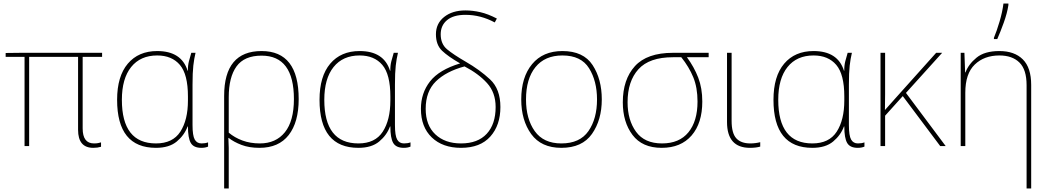

<svg xmlns="http://www.w3.org/2000/svg" viewBox="-20 -827 5942 1087"><path d="M512 -15Q448 -15 448 -100V-505H558V-528H98L12 -527V-505H119V0H145V-505H422V-92Q422 10 508 10Q532 10 552 4V-21Q545 -19 536 -17Q527 -15 512 -15Z M863 10Q938 10 981 -26Q1024 -62 1042 -111H1044Q1044 -46 1060 -18Q1076 10 1120 10Q1142 10 1158 3V-21Q1142 -15 1121 -15Q1095 -15 1082.5 -37Q1070 -59 1070 -119V-348Q1070 -416 1074.5 -455.5Q1079 -495 1087 -528H1063Q1056 -506 1049.5 -480Q1043 -454 1044 -427H1042Q1007 -538 870 -538Q764 -538 703.5 -466.5Q643 -395 643 -262Q643 10 863 10ZM863 -15Q670 -15 670 -262Q670 -382 722.5 -447.5Q775 -513 870 -513Q953 -513 998.5 -459.5Q1044 -406 1044 -281V-258Q1044 -148 1001 -81.5Q958 -15 863 -15Z M1461 -512Q1644 -512 1644 -266Q1644 -142 1593 -78.5Q1542 -15 1451 -15Q1397 -15 1352.5 -31.5Q1308 -48 1275 -76V-276Q1275 -390 1319 -451Q1363 -512 1461 -512ZM1671 -266Q1671 -538 1461 -538Q1249 -538 1249 -284V240H1275V63Q1275 34 1275 10.5Q1275 -13 1273 -46H1275Q1304 -23 1347.5 -6.5Q1391 10 1449 10Q1558 10 1614.5 -62.5Q1671 -135 1671 -266Z M2009 10Q2084 10 2127 -26Q2170 -62 2188 -111H2190Q2190 -46 2206 -18Q2222 10 2266 10Q2288 10 2304 3V-21Q2288 -15 2267 -15Q2241 -15 2228.5 -37Q2216 -59 2216 -119V-348Q2216 -416 2220.5 -455.5Q2225 -495 2233 -528H2209Q2202 -506 2195.5 -480Q2189 -454 2190 -427H2188Q2153 -538 2016 -538Q1910 -538 1849.5 -466.5Q1789 -395 1789 -262Q1789 10 2009 10ZM2009 -15Q1816 -15 1816 -262Q1816 -382 1868.5 -447.5Q1921 -513 2016 -513Q2099 -513 2144.5 -459.5Q2190 -406 2190 -281V-258Q2190 -148 2147 -81.5Q2104 -15 2009 -15Z M2615 -768Q2541 -768 2494.5 -731Q2448 -694 2448 -633Q2448 -573 2482.5 -540Q2517 -507 2585 -468Q2466 -432 2414.5 -366Q2363 -300 2363 -211Q2363 -108 2424.5 -49Q2486 10 2590 10Q2699 10 2756 -54Q2813 -118 2813 -221Q2813 -323 2754.5 -377.5Q2696 -432 2616 -478Q2547 -518 2511 -548Q2475 -578 2475 -633Q2475 -683 2511 -713Q2547 -743 2615 -743Q2701 -743 2781 -700L2793 -722Q2743 -748 2699.5 -758Q2656 -768 2615 -768ZM2610 -451Q2689 -410 2737.5 -356.5Q2786 -303 2786 -221Q2786 -124 2735.5 -69.5Q2685 -15 2590 -15Q2499 -15 2444.5 -66.5Q2390 -118 2390 -211Q2390 -310 2448 -366.5Q2506 -423 2610 -451Z M3387 -264Q3387 -379 3335 -458.5Q3283 -538 3164 -538Q3054 -538 2992.5 -464Q2931 -390 2931 -264Q2931 -146 2987.5 -68Q3044 10 3158 10Q3276 10 3331.5 -69Q3387 -148 3387 -264ZM2958 -264Q2958 -381 3011.5 -447Q3065 -513 3164 -513Q3270 -513 3315 -440.5Q3360 -368 3360 -264Q3360 -155 3311.5 -85Q3263 -15 3158 -15Q3057 -15 3007.5 -84.5Q2958 -154 2958 -264Z M3956 -252Q3956 -328 3933 -387.5Q3910 -447 3869 -503H3992V-528H3790Q3643 -528 3574.5 -452.5Q3506 -377 3506 -248Q3506 -136 3561 -63Q3616 10 3726 10Q3835 10 3895.5 -60Q3956 -130 3956 -252ZM3533 -248Q3533 -367 3594.5 -435Q3656 -503 3790 -503H3837Q3881 -448 3905 -389.5Q3929 -331 3929 -252Q3929 -141 3877.5 -78Q3826 -15 3728 -15Q3629 -15 3581 -81Q3533 -147 3533 -248Z M4122 -528H4096V-136Q4096 10 4226 10Q4260 10 4284 3V-22Q4256 -15 4228 -15Q4175 -15 4148.5 -44Q4122 -73 4122 -143Z M4579 10Q4654 10 4697 -26Q4740 -62 4758 -111H4760Q4760 -46 4776 -18Q4792 10 4836 10Q4858 10 4874 3V-21Q4858 -15 4837 -15Q4811 -15 4798.5 -37Q4786 -59 4786 -119V-348Q4786 -416 4790.5 -455.5Q4795 -495 4803 -528H4779Q4772 -506 4765.5 -480Q4759 -454 4760 -427H4758Q4723 -538 4586 -538Q4480 -538 4419.5 -466.5Q4359 -395 4359 -262Q4359 10 4579 10ZM4579 -15Q4386 -15 4386 -262Q4386 -382 4438.5 -447.5Q4491 -513 4586 -513Q4669 -513 4714.5 -459.5Q4760 -406 4760 -281V-258Q4760 -148 4717 -81.5Q4674 -15 4579 -15Z M4991 -172 5091 -283 5303 0H5334L5109 -301L5314 -528H5280L5047 -268Q5031 -250 5019 -236.5Q5007 -223 4990 -204Q4991 -251 4991 -294Q4991 -337 4991 -385V-528H4965V0H4991Z M5638 -538Q5554 -538 5508.5 -500.5Q5463 -463 5446 -417H5444L5440 -528H5419V0H5445V-302Q5445 -410 5498.5 -461.5Q5552 -513 5638 -513Q5711 -513 5751.5 -473Q5792 -433 5792 -345V240H5818V-346Q5818 -444 5770.5 -491Q5723 -538 5638 -538ZM5607 -606H5626Q5643 -644 5662.5 -698Q5682 -752 5689 -798V-807H5661Q5655 -759 5639 -705Q5623 -651 5607 -613Z"/></svg>

Font: Noto Sans UI Thin
Style: Regular
Weight: 250
Designer: Monotype Design Team
Foundry: Monotype Imaging Inc.
Version: Version 1.901